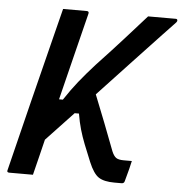

<svg xmlns="http://www.w3.org/2000/svg" viewBox="-51 -749 762 801"><g transform="rotate(5 330.0 -348.5)"><path d="M181 -700H280Q291 -700 288 -689Q265 -598 242.5 -506.5Q220 -415 197 -323H213Q242 -367 270.5 -402.5Q299 -438 336 -479Q400 -547 448 -600.5Q496 -654 537 -700H653Q660 -700 660 -693Q660 -690 656.5 -685.5Q653 -681 641 -669Q629 -657 603 -629Q552 -575 487 -505.5Q422 -436 348 -357Q371 -300 393.5 -242Q416 -184 438 -126Q446 -107 456 -100Q466 -93 488 -93H522Q519 -78 514 -59Q509 -40 505 -25.5Q501 -11 500 -7Q498 3 487 3H457Q414 3 391.5 -11.5Q369 -26 349 -74Q332 -115 320 -145.5Q308 -176 299.5 -205.5Q291 -235 285 -271H267Q234 -236 202.5 -202.5Q171 -169 153 -150Q144 -112 134.5 -74.5Q125 -37 116 0H17Q5 0 9 -11Q45 -157 81.5 -304Q118 -451 155 -597Q162 -623 168 -648.5Q174 -674 181 -700Z"/></g></svg>

Font: Recursive Sn Lnr St Med
Style: Italic
Weight: 500
Italic angle: -15°
Version: Version 1.079;hotconv 1.0.112;makeotfexe 2.5.65598; ttfautoh